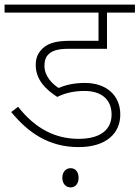

<svg xmlns="http://www.w3.org/2000/svg" viewBox="-20 -642 609 838"><path d="M350 -245C415 -245 467 -214 467 -142C467 -78 421 -36 323 -36C223 -36 135 -79 59 -176L29 -153C102 -64 192 0 323 0C446 0 505 -62 505 -142C505 -227 443 -280 351 -280C302 -280 266 -271 236 -258C207 -276 174 -311 174 -354C174 -374 178 -390 188 -401C205 -421 232 -429 281 -429H447V-587H569V-622H0V-587H410V-464H288C213 -464 181 -449 158 -422C144 -406 136 -386 136 -358C136 -292 183 -249 230 -219C268 -238 307 -245 350 -245ZM252 134C252 161 269 176 288 176C308 176 323 161 323 134C323 109 310 92 288 92C268 92 252 108 252 134Z"/></svg>

Font: Noto Sans Devanagari UI ExtraLight
Style: Regular
Weight: 200
Designer: Jelle Bosma - Monotype Design Team
Foundry: Monotype Imaging Inc.
Version: Version 2.003